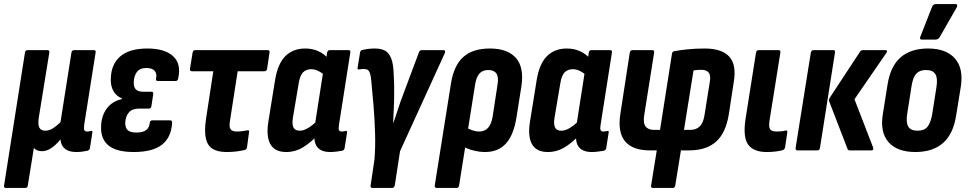

<svg xmlns="http://www.w3.org/2000/svg" viewBox="-34 -741 4768 946"><path d="M-5 185Q-16 185 -14 173L89 -482Q91 -494 102 -494H200Q211 -494 209 -482L157 -161Q152 -127 160 -112Q168 -97 189 -97Q208 -97 227 -109Q246 -121 264 -139L318 -482Q320 -494 331 -494H428Q440 -494 437 -482L381 -127Q378 -106 381.5 -99.5Q385 -93 396 -93Q401 -93 405.5 -94Q410 -95 415 -96Q423 -97 421 -87L409 -11Q408 -2 396 2Q382 5 368.5 6.5Q355 8 341 8Q307 8 287 -7Q267 -22 264 -53H263Q242 -27 219 -11.5Q196 4 172 4Q159 4 148.5 -0.5Q138 -5 133 -13L103 173Q102 185 90 185Z M625 8Q541 8 501.5 -23.5Q462 -55 464 -117Q465 -169 491.5 -205.5Q518 -242 567 -253V-256Q539 -267 524.5 -293Q510 -319 512 -355Q514 -425 559 -463.5Q604 -502 692 -502Q778 -502 819 -464Q860 -426 844 -355Q842 -342 832 -342H743Q733 -342 735 -354Q740 -379 727.5 -392.5Q715 -406 687 -406Q655 -406 640.5 -386.5Q626 -367 625 -336Q624 -312 635.5 -300.5Q647 -289 672 -289H712Q723 -289 721 -277L712 -218Q710 -206 700 -206H652Q618 -206 601.5 -187.5Q585 -169 583 -136Q583 -111 595.5 -99.5Q608 -88 638 -88Q670 -88 686 -100Q702 -112 704 -137Q706 -148 716 -148H804Q815 -148 814 -136Q810 -64 764 -28Q718 8 625 8Z M1082 8Q1040 8 1014.5 -7Q989 -22 980.5 -58Q972 -94 981 -155L1017 -390H911Q901 -390 902 -402L915 -482Q918 -494 927 -494H1285Q1296 -494 1294 -482L1282 -402Q1280 -390 1269 -390H1137L1099 -145Q1094 -116 1102 -104.5Q1110 -93 1133 -93Q1147 -93 1161.5 -95Q1176 -97 1186 -99Q1196 -100 1193 -89L1183 -15Q1181 -5 1172 -2Q1155 2 1132.5 5Q1110 8 1082 8Z M1376 8Q1320 8 1298 -31Q1276 -70 1289 -146L1321 -345Q1334 -426 1371.5 -464Q1409 -502 1470 -502Q1505 -502 1534 -489Q1563 -476 1584 -452L1569 -367Q1553 -382 1535 -391Q1517 -400 1500 -400Q1474 -400 1459 -384.5Q1444 -369 1438 -332L1409 -160Q1404 -128 1412 -112.5Q1420 -97 1443 -97Q1462 -97 1484.5 -110.5Q1507 -124 1534 -151L1537 -81Q1498 -39 1459.5 -15.5Q1421 8 1376 8ZM1593 8Q1549 8 1529.5 -16Q1510 -40 1517 -88L1520 -106L1517 -122L1562 -411L1572 -441L1578 -482Q1580 -494 1591 -494H1683Q1694 -494 1692 -482L1636 -125Q1633 -106 1636.5 -99.5Q1640 -93 1650 -93Q1656 -93 1661 -94Q1666 -95 1670 -96Q1678 -97 1676 -88L1664 -12Q1663 -1 1651 2Q1637 4 1622.5 6Q1608 8 1593 8Z M1800 185Q1796 185 1793.5 182Q1791 179 1792 173L1811 45Q1816 -15 1814 -83.5Q1812 -152 1806.5 -220Q1801 -288 1795 -346Q1793 -369 1788.5 -381Q1784 -393 1777.5 -397Q1771 -401 1759 -401Q1754 -401 1747.5 -400.5Q1741 -400 1736 -399Q1726 -397 1728 -408L1740 -482Q1742 -493 1751 -495Q1764 -498 1779.5 -500Q1795 -502 1813 -502Q1843 -502 1863 -491.5Q1883 -481 1894 -452Q1905 -423 1906 -369Q1908 -341 1908 -314Q1908 -287 1908 -264Q1908 -237 1906 -202Q1904 -167 1903 -136H1904Q1912 -156 1920 -182Q1928 -208 1937.5 -235Q1947 -262 1956 -285L2030 -483Q2034 -494 2044 -494H2151Q2157 -494 2158.5 -490.5Q2160 -487 2158 -480L1937 4L1911 173Q1908 185 1898 185Z M2118 185Q2107 185 2108 173L2188 -330Q2202 -418 2248.5 -460Q2295 -502 2380 -502Q2467 -502 2508 -455.5Q2549 -409 2535 -316L2511 -164Q2497 -76 2459 -34Q2421 8 2356 8Q2328 8 2297 0Q2266 -8 2244 -22L2258 -116Q2273 -106 2291.5 -99.5Q2310 -93 2327 -93Q2355 -93 2371.5 -112Q2388 -131 2394 -171L2417 -322Q2424 -361 2412 -378.5Q2400 -396 2372 -396Q2344 -396 2328.5 -379Q2313 -362 2307 -325L2228 173Q2226 185 2215 185Z M2665 8Q2609 8 2587 -31Q2565 -70 2578 -146L2610 -345Q2623 -426 2660.5 -464Q2698 -502 2759 -502Q2794 -502 2823 -489Q2852 -476 2873 -452L2858 -367Q2842 -382 2824 -391Q2806 -400 2789 -400Q2763 -400 2748 -384.5Q2733 -369 2727 -332L2698 -160Q2693 -128 2701 -112.5Q2709 -97 2732 -97Q2751 -97 2773.5 -110.5Q2796 -124 2823 -151L2826 -81Q2787 -39 2748.5 -15.5Q2710 8 2665 8ZM2882 8Q2838 8 2818.5 -16Q2799 -40 2806 -88L2809 -106L2806 -122L2851 -411L2861 -441L2867 -482Q2869 -494 2880 -494H2972Q2983 -494 2981 -482L2925 -125Q2922 -106 2925.5 -99.5Q2929 -93 2939 -93Q2945 -93 2950 -94Q2955 -95 2959 -96Q2967 -97 2965 -88L2953 -12Q2952 -1 2940 2Q2926 4 2911.5 6Q2897 8 2882 8Z M3183 185Q3172 185 3174 173L3202 0H3168Q3083 0 3045.5 -45Q3008 -90 3023 -183L3069 -482Q3071 -494 3083 -494H3180Q3191 -494 3189 -482L3140 -173Q3134 -134 3147 -117.5Q3160 -101 3189 -101H3218L3277 -477Q3279 -488 3289 -489Q3315 -494 3354.5 -498Q3394 -502 3438 -502Q3523 -502 3559.5 -461.5Q3596 -421 3581 -335L3557 -178Q3542 -85 3493.5 -42.5Q3445 0 3361 0H3321L3293 173Q3291 185 3280 185ZM3336 -101H3366Q3396 -101 3413.5 -118Q3431 -135 3437 -173L3463 -336Q3469 -369 3458 -383Q3447 -397 3423 -397Q3412 -397 3402.5 -396.5Q3393 -396 3383 -394Z M3743 8Q3680 8 3653 -27.5Q3626 -63 3639 -153L3691 -482Q3693 -494 3705 -494H3801Q3813 -494 3811 -482L3757 -144Q3753 -114 3761 -103.5Q3769 -93 3792 -93Q3803 -93 3815 -94Q3827 -95 3837 -98Q3847 -100 3845 -88L3834 -14Q3831 -4 3822 -1Q3808 3 3787.5 5.5Q3767 8 3743 8Z M4153 0Q4144 0 4142 -7L4052 -240Q4048 -249 4054 -259L4204 -487Q4209 -494 4217 -494H4328Q4342 -494 4333 -480L4176 -252L4268 -14Q4270 -8 4268 -4Q4266 0 4259 0ZM3896 0Q3885 0 3886 -12L3961 -482Q3964 -494 3974 -494H4072Q4082 -494 4080 -482L4006 -12Q4004 0 3993 0Z M4476 8Q4386 8 4343.5 -41Q4301 -90 4316 -180L4339 -324Q4353 -414 4403 -458Q4453 -502 4539 -502Q4627 -502 4670.5 -453.5Q4714 -405 4700 -314L4677 -172Q4663 -81 4612.5 -36.5Q4562 8 4476 8ZM4487 -97Q4519 -97 4535 -115.5Q4551 -134 4559 -178L4580 -312Q4587 -356 4574.5 -376Q4562 -396 4528 -396Q4497 -396 4480.5 -378Q4464 -360 4457 -315L4436 -181Q4429 -138 4441 -117.5Q4453 -97 4487 -97ZM4507 -546Q4501 -546 4499.5 -550.5Q4498 -555 4501 -561L4559 -709Q4563 -716 4567.5 -718.5Q4572 -721 4579 -721H4673Q4681 -721 4682 -716Q4683 -711 4680 -705L4596 -558Q4589 -546 4574 -546Z"/></svg>

Font: Sofia Sans Condensed ExtraBold
Style: Italic
Weight: 800
Italic angle: -9°
Version: Version 4.100